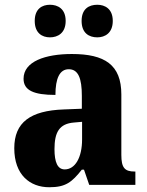

<svg xmlns="http://www.w3.org/2000/svg" viewBox="-20 -777 616 807"><path d="M389 -620C421 -620 454 -638 454 -689C454 -740 421 -757 389 -757C354 -757 323 -740 323 -689C323 -638 354 -620 389 -620ZM190 -620C223 -620 256 -638 256 -689C256 -740 223 -757 190 -757C157 -757 126 -740 126 -689C126 -638 157 -620 190 -620ZM187 10C256 10 282 -11 324 -64H333L355 0H549V-56H546C504 -56 490 -72 490 -126V-380C490 -505 420 -550 282 -550C171 -550 79 -519 79 -446C79 -397 122 -378 213 -378C213 -448 231 -486 269 -486C309 -486 324 -448 324 -374V-320L248 -317C108 -312 40 -263 40 -154C40 -42 106 10 187 10ZM252 -65C222 -65 209 -95 209 -150C209 -221 229 -257 291 -262L325 -265V-191C325 -115 296 -65 252 -65Z"/></svg>

Font: Noto Serif Sinhala SemiCondensed ExtraBold
Style: Regular
Weight: 800
Width: 4
Designer: Jelle Bosma - Monotype Design Team
Foundry: Monotype Imaging Inc.
Version: Version 2.007